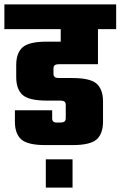

<svg xmlns="http://www.w3.org/2000/svg" viewBox="-40 -662 550 876"><path d="M-20 -642H490V-529H-20ZM237 -593H407V-369H227Q216 -369 210 -364.5Q204 -360 204 -349V-326Q204 -315 210 -310.5Q216 -306 227 -306H290Q372 -306 401 -280Q430 -254 430 -199V-107Q430 -52 401 -26Q372 0 290 0H168Q86 0 57 -26Q28 -52 28 -107V-159H198V-123Q198 -112 203 -107.5Q208 -103 215 -103H237Q248 -103 254 -107.5Q260 -112 260 -123V-183Q260 -194 254 -198.5Q248 -203 237 -203H174Q92 -203 63 -229Q34 -255 34 -310V-365Q34 -420 63 -446Q92 -472 174 -472H237ZM169 65H291V194H169Z"/></svg>

Font: Teko Light
Style: Bold
Weight: 700
Version: Version 2.000;gftools[0.9.28.dev9+g7d2139d.d20230707]